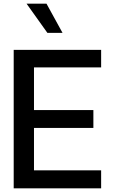

<svg xmlns="http://www.w3.org/2000/svg" viewBox="-20 -1020 625 1040"><path d="M236.8 -841.8 124 -1000H231.9L318.8 -841.8ZM164.1 -654.8V-423.8H485.8V-327.1H164.1V-97.2H527.8V0H54.2V-750H527.8V-654.8Z"/></svg>

Font: Oakes Grotesk Medium
Style: Regular
Weight: 500
Designer: Samuel Oakes
Foundry: Samuel Oakes
Version: Version 1.000;PS 001.000;hotconv 1.0.88;makeotf.lib2.5.64775